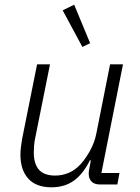

<svg xmlns="http://www.w3.org/2000/svg" viewBox="-20 -786 597 818"><path d="M138 -512H193L129 -193Q126 -178 125 -162Q124 -146 124 -136Q124 -88 146 -63Q168 -38 215 -38Q245 -38 272.5 -49.5Q300 -61 324 -87Q347 -113 365 -146.5Q383 -180 390 -215L449 -512H504L412 -49H489L480 0H407Q382 0 370 -12.5Q358 -25 358 -46Q358 -51 358.5 -56.5Q359 -62 361 -70L367 -103H363Q335 -46 295.5 -17Q256 12 199 12Q134 12 100.5 -25Q67 -62 67 -127Q67 -141 69 -158Q71 -175 74 -193ZM331 -586 247 -742 296 -766 364 -602Z"/></svg>

Font: IBM Plex Sans Light
Style: Italic
Weight: 300
Italic angle: -11.31°
Designer: Mike Abbink, Paul van der Laan, Pieter van Rosmalen
Foundry: Bold Monday
Version: Version 3.201